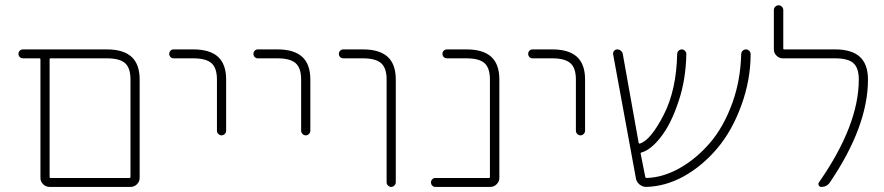

<svg xmlns="http://www.w3.org/2000/svg" viewBox="-20 -736 3384 735"><path d="M169.9 -58.6Q169.9 -54.7 173.8 -54.7H474.6Q479.5 -54.7 479.5 -58.6V-431.6Q479.5 -475.6 459 -494.1Q438.5 -512.7 388.7 -512.7H173.8Q169.9 -512.7 169.9 -507.8ZM514.6 -431.6V-54.7Q514.6 -41 504.4 -30.8Q494.1 -20.5 480.5 -20.5H169.9Q155.3 -20.5 145 -30.8Q134.8 -41 134.8 -54.7V-507.8Q134.8 -512.7 130.9 -512.7H68.4Q60.5 -512.7 55.7 -517.6Q50.8 -522.5 50.8 -529.8Q50.8 -537.1 55.7 -542Q60.5 -546.9 68.4 -546.9H388.7Q452.1 -546.9 483.4 -518.6Q514.6 -490.2 514.6 -431.6Z M719.7 -512.7H644.5Q637.7 -512.7 632.8 -517.6Q627.9 -522.5 627.9 -529.8Q627.9 -537.1 632.8 -542Q637.7 -546.9 644.5 -546.9H719.7Q783.2 -546.9 814.5 -518.6Q845.7 -490.2 845.7 -431.6V-235.4Q845.7 -228.5 840.3 -223.1Q835 -217.8 828.1 -217.8Q821.3 -217.8 815.9 -223.1Q810.5 -228.5 810.5 -235.4V-431.6Q810.5 -475.6 789.6 -494.1Q768.6 -512.7 719.7 -512.7Z M1042 -512.7H966.8Q960 -512.7 955.1 -517.6Q950.2 -522.5 950.2 -529.8Q950.2 -537.1 955.1 -542Q960 -546.9 966.8 -546.9H1042Q1105.5 -546.9 1136.7 -518.6Q1168 -490.2 1168 -431.6V-235.4Q1168 -228.5 1162.6 -223.1Q1157.2 -217.8 1150.4 -217.8Q1143.6 -217.8 1138.2 -223.1Q1132.8 -228.5 1132.8 -235.4V-431.6Q1132.8 -475.6 1111.8 -494.1Q1090.8 -512.7 1042 -512.7Z M1369.1 -512.7H1294.9Q1287.1 -512.7 1282.2 -517.6Q1277.3 -522.5 1277.3 -529.8Q1277.3 -537.1 1282.2 -542Q1287.1 -546.9 1294.9 -546.9H1369.1Q1432.6 -546.9 1463.9 -518.6Q1495.1 -490.2 1495.1 -431.6V-38.1Q1495.1 -31.2 1489.7 -25.9Q1484.4 -20.5 1477.5 -20.5Q1470.7 -20.5 1465.3 -25.9Q1460 -31.2 1460 -38.1V-431.6Q1460 -475.6 1439 -494.1Q1418 -512.7 1369.1 -512.7Z M1855.5 -431.6Q1855.5 -475.6 1835 -494.1Q1814.5 -512.7 1765.6 -512.7H1691.4Q1683.6 -512.7 1678.7 -517.6Q1673.8 -522.5 1673.8 -529.8Q1673.8 -537.1 1678.7 -542Q1683.6 -546.9 1691.4 -546.9H1765.6Q1829.1 -546.9 1860.4 -518.6Q1891.6 -490.2 1891.6 -431.6V-54.7Q1891.6 -41 1881.3 -30.8Q1871.1 -20.5 1857.4 -20.5H1646.5Q1639.6 -20.5 1634.8 -25.4Q1629.9 -30.3 1629.9 -37.6Q1629.9 -44.9 1634.8 -49.8Q1639.6 -54.7 1646.5 -54.7H1851.6Q1855.5 -54.7 1855.5 -58.6Z M2093.8 -512.7H2018.6Q2011.7 -512.7 2006.8 -517.6Q2002 -522.5 2002 -529.8Q2002 -537.1 2006.8 -542Q2011.7 -546.9 2018.6 -546.9H2093.8Q2157.2 -546.9 2188.5 -518.6Q2219.7 -490.2 2219.7 -431.6V-235.4Q2219.7 -228.5 2214.4 -223.1Q2209 -217.8 2202.1 -217.8Q2195.3 -217.8 2189.9 -223.1Q2184.6 -228.5 2184.6 -235.4V-431.6Q2184.6 -475.6 2163.6 -494.1Q2142.6 -512.7 2093.8 -512.7Z M2853.5 -529.3Q2853.5 -430.7 2818.4 -334Q2783.2 -236.3 2726.1 -168.5Q2668.9 -100.6 2596.7 -60.5Q2527.3 -22.5 2454.1 -20.5Q2454.1 -20.5 2453.1 -20.5Q2439.5 -20.5 2427.7 -30.3Q2416 -40 2414.1 -54.7L2327.1 -528.3Q2326.2 -536.1 2331.1 -541.5Q2335.9 -546.9 2342.8 -546.9Q2350.6 -546.9 2356.9 -541.5Q2363.3 -536.1 2364.3 -528.3L2424.8 -189.5Q2425.8 -185.5 2429.7 -186.5Q2470.7 -199.2 2520.5 -295.9Q2569.3 -390.6 2572.3 -529.3Q2572.3 -536.1 2577.6 -541.5Q2583 -546.9 2589.8 -546.9Q2596.7 -546.9 2602.1 -541.5Q2607.4 -536.1 2607.4 -529.3Q2605.5 -430.7 2578.1 -349.6Q2548.8 -259.8 2507.8 -209Q2469.7 -161.1 2435.5 -152.3Q2431.6 -151.4 2432.6 -147.5L2450.2 -58.6Q2451.2 -54.7 2456.1 -54.7Q2516.6 -56.6 2579.1 -90.8Q2644.5 -127 2697.8 -189Q2751 -251 2784.2 -343.8Q2814.5 -427.7 2817.4 -528.3Q2817.4 -536.1 2822.8 -541.5Q2828.1 -546.9 2835.4 -546.9Q2842.8 -546.9 2848.1 -541.5Q2853.5 -536.1 2853.5 -529.3Z M3176.8 -546.9Q3240.2 -546.9 3271.5 -518.6Q3302.7 -490.2 3302.7 -431.6Q3302.7 -252.9 3157.2 -38.1Q3145.5 -20.5 3124 -20.5Q3117.2 -20.5 3114.3 -26.4Q3111.3 -32.2 3115.2 -38.1Q3267.6 -256.8 3267.6 -431.6Q3267.6 -475.6 3247.1 -494.1Q3226.6 -512.7 3176.8 -512.7H2976.6Q2962.9 -512.7 2952.6 -522.9Q2942.4 -533.2 2942.4 -546.9V-697.3Q2942.4 -705.1 2947.8 -710.4Q2953.1 -715.8 2960.4 -715.8Q2967.8 -715.8 2973.1 -710.4Q2978.5 -705.1 2978.5 -697.3V-550.8Q2978.5 -546.9 2982.4 -546.9Z"/></svg>

Font: Gen Jyuu Gothic ExtraLight
Style: Regular
Weight: 100
Designer: [Source Han Sans]
Ryoko NISHIZUKA  (kana & ideographs); Paul D. Hunt (Latin, Greek & Cyrillic); Wenlong ZHANG  (bopomofo
Version: Version 1.002.20150607